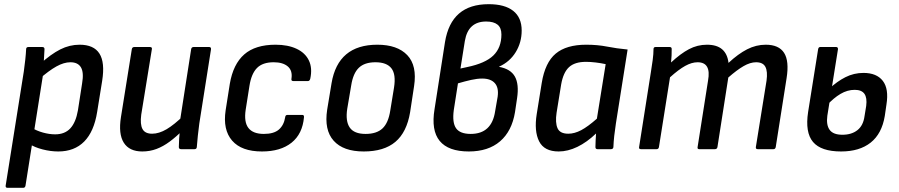

<svg xmlns="http://www.w3.org/2000/svg" viewBox="-20 -714 4305 919"><path d="M259 11Q222 11 183.5 1Q145 -9 121 -25L131 -103Q155 -88 185.5 -79.5Q216 -71 244 -71Q290 -71 316.5 -99.5Q343 -128 353 -186L373 -315Q382 -367 367.5 -391.5Q353 -416 317 -416Q286 -416 250 -396Q214 -376 166 -334L172 -408Q224 -455 268.5 -477.5Q313 -500 361 -500Q429 -500 456 -457.5Q483 -415 469 -327L445 -178Q430 -84 383 -36.5Q336 11 259 11ZM16 185Q6 185 7 175L94 -372Q98 -401 101 -428.5Q104 -456 105 -478Q105 -489 116 -489H182Q193 -489 193 -479Q192 -466 191 -443Q190 -420 188 -406L187 -363L102 175Q100 185 91 185Z M661 11Q599 11 572.5 -31Q546 -73 559 -154L611 -479Q613 -489 623 -489H697Q709 -489 707 -479L656 -165Q650 -119 662 -96.5Q674 -74 708 -74Q741 -74 777.5 -95.5Q814 -117 861 -163L853 -89Q823 -59 792 -36Q761 -13 729 -1Q697 11 661 11ZM847 0Q836 0 836 -10Q836 -29 837.5 -50.5Q839 -72 842 -93L841 -132L895 -479Q897 -489 907 -489H981Q991 -489 990 -478L934 -123Q930 -94 927 -65Q924 -36 922 -10Q921 0 911 0Z M1234 11Q1136 11 1091 -41Q1046 -93 1060 -186L1080 -313Q1096 -407 1149 -453.5Q1202 -500 1299 -500Q1358 -500 1399.5 -480.5Q1441 -461 1458.5 -424.5Q1476 -388 1465 -337Q1462 -326 1454 -326H1384Q1373 -326 1375 -337Q1381 -376 1357.5 -396Q1334 -416 1290 -416Q1237 -416 1210 -388.5Q1183 -361 1174 -303L1156 -189Q1147 -130 1169 -101.5Q1191 -73 1243 -73Q1291 -73 1315 -94Q1339 -115 1345 -153Q1346 -164 1356 -164H1427Q1436 -164 1435 -153Q1428 -73 1375.5 -31Q1323 11 1234 11Z M1721 11Q1623 11 1577 -40.5Q1531 -92 1546 -189L1567 -316Q1598 -500 1786 -500Q1882 -500 1929.5 -450Q1977 -400 1962 -302L1943 -177Q1927 -81 1872.5 -35Q1818 11 1721 11ZM1730 -73Q1783 -73 1811 -99.5Q1839 -126 1848 -185L1866 -295Q1876 -358 1853.5 -387Q1831 -416 1777 -416Q1725 -416 1697.5 -389.5Q1670 -363 1661 -305L1642 -193Q1633 -134 1654 -103.5Q1675 -73 1730 -73Z M2224 11Q2126 11 2084.5 -39.5Q2043 -90 2060 -192L2110 -513Q2125 -604 2177 -649Q2229 -694 2319 -694Q2396 -694 2436.5 -662Q2477 -630 2477 -568Q2477 -511 2448.5 -464.5Q2420 -418 2369 -395V-394Q2424 -384 2444.5 -347.5Q2465 -311 2455 -244L2445 -177Q2430 -86 2373.5 -37.5Q2317 11 2224 11ZM2233 -73Q2334 -73 2350 -182L2362 -251Q2368 -294 2348.5 -316Q2329 -338 2288 -338Q2264 -338 2235 -331.5Q2206 -325 2172 -315L2152 -187Q2144 -127 2163 -100Q2182 -73 2233 -73ZM2184 -386 2216 -393Q2303 -411 2341.5 -448.5Q2380 -486 2380 -549Q2380 -581 2361.5 -596Q2343 -611 2307 -611Q2264 -611 2238.5 -588Q2213 -565 2205 -518Z M2654 11Q2585 11 2560.5 -37.5Q2536 -86 2549 -168L2573 -317Q2589 -415 2640 -457.5Q2691 -500 2786 -500Q2840 -500 2885.5 -491Q2931 -482 2984 -477L2928 -123Q2923 -91 2920 -63.5Q2917 -36 2916 -10Q2915 0 2904 0H2840Q2830 0 2830 -10Q2830 -25 2831 -42Q2832 -59 2833 -75Q2789 -33 2743.5 -11Q2698 11 2654 11ZM2700 -74Q2730 -74 2762 -91Q2794 -108 2837 -146L2879 -407Q2856 -412 2831 -415Q2806 -418 2785 -418Q2731 -418 2703.5 -392.5Q2676 -367 2666 -310L2644 -174Q2637 -127 2648.5 -100.5Q2660 -74 2700 -74Z M3048 0Q3037 0 3039 -10L3095 -366Q3100 -396 3104 -426Q3108 -456 3108 -479Q3108 -489 3118 -489H3185Q3195 -489 3195 -480Q3195 -465 3194.5 -449Q3194 -433 3192 -415Q3237 -457 3277.5 -478.5Q3318 -500 3364 -500Q3411 -500 3436.5 -478Q3462 -456 3467 -413Q3513 -456 3556 -478Q3599 -500 3645 -500Q3708 -500 3733 -461Q3758 -422 3745 -340L3693 -10Q3691 0 3682 0H3607Q3596 0 3598 -11L3649 -328Q3655 -372 3643.5 -394Q3632 -416 3599 -416Q3571 -416 3539 -397.5Q3507 -379 3466 -343L3414 -10Q3412 0 3402 0H3327Q3317 0 3319 -10L3369 -328Q3377 -372 3364.5 -394Q3352 -416 3319 -416Q3291 -416 3259.5 -398.5Q3228 -381 3187 -344L3134 -10Q3132 0 3123 0Z M4006 11Q3910 11 3871.5 -34.5Q3833 -80 3848 -178L3896 -479Q3898 -489 3906 -489H3982Q3991 -489 3991 -479L3940 -160Q3934 -116 3951 -92.5Q3968 -69 4012 -69Q4056 -69 4084 -91Q4112 -113 4118 -158L4126 -207Q4131 -246 4117.5 -265Q4104 -284 4071 -284Q4036 -284 4003 -264.5Q3970 -245 3938 -210L3949 -289Q3986 -324 4026.5 -344.5Q4067 -365 4113 -365Q4176 -365 4205.5 -327Q4235 -289 4223 -214L4215 -159Q4201 -74 4147.5 -31.5Q4094 11 4006 11Z"/></svg>

Font: Sofia Sans Semi Condensed SemiBold
Style: Italic
Weight: 600
Italic angle: -9°
Version: Version 4.100